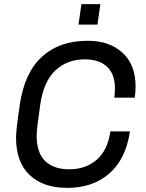

<svg xmlns="http://www.w3.org/2000/svg" viewBox="-20 -892 702 922"><path d="M631 -477Q631 -448 627 -423H529Q532 -446 532 -466Q532 -537 493.5 -572Q455 -607 388 -607Q302 -607 245.5 -553.5Q189 -500 173 -388Q156 -272 156 -241Q156 -158 197 -118.5Q238 -79 313 -79Q391 -79 444 -124.5Q497 -170 510 -261H604Q584 -127 504.5 -58.5Q425 10 306 10H299Q188 10 122.5 -51.5Q57 -113 57 -232Q57 -268 75 -388Q97 -542 181 -619Q265 -696 398 -696H404Q505 -696 568 -639Q631 -582 631 -477ZM448 -774H357L371 -872H462Z"/></svg>

Font: Chivo
Style: Italic
Weight: 400
Italic angle: -8.05°
Designer: Hector Gatti
Foundry: Omnibus-Type
Version: Version 1.007